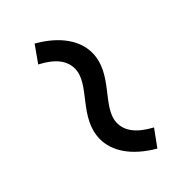

<svg xmlns="http://www.w3.org/2000/svg" viewBox="-5 -651 565 565"><g transform="rotate(45 277.5 -369.0)"><path d="M376 -287C424 -287 474 -317 515 -387L464 -424C438 -376 410 -356 378 -356C315 -356 268 -451 180 -451C132 -451 81 -420 41 -350L92 -314C117 -362 145 -382 177 -382C241 -382 288 -287 376 -287Z"/></g></svg>

Font: GenYoGothic2 TW R
Style: Regular
Weight: 400
Version: Version 2.100;PS 2.1;hotconv 16.6.51;makeotf.lib2.5.65220 DE